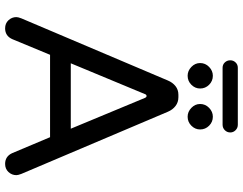

<svg xmlns="http://www.w3.org/2000/svg" viewBox="-122 -874 972 769"><g transform="rotate(90 364.5 -489.0)"><path d="M251 -894Q238 -894 229.5 -903Q221 -912 221 -925Q221 -937 229.5 -946Q238 -955 251 -955H479Q492 -955 501 -946Q510 -937 510 -925Q510 -912 501 -903Q492 -894 479 -894ZM283 -754Q263 -754 247.5 -769Q232 -784 232 -804Q232 -825 247.5 -840Q263 -855 283 -855Q304 -855 319 -840Q334 -825 334 -804Q334 -784 319 -769Q304 -754 283 -754ZM447 -754Q427 -754 411.5 -769Q396 -784 396 -804Q396 -825 411.5 -840Q427 -855 447 -855Q468 -855 483 -840Q498 -825 498 -804Q498 -784 483 -769Q468 -754 447 -754ZM93 -23Q73 -23 60.5 -36.5Q48 -50 48 -68Q48 -75 53 -88L302 -675Q310 -694 324.5 -705.5Q339 -717 359 -717H369Q389 -717 404 -705.5Q419 -694 427 -675L676 -88Q681 -75 681 -68Q681 -50 668.5 -36.5Q656 -23 636 -23Q606 -23 593 -51L529 -203H199L136 -51Q123 -23 93 -23ZM233 -286H495L372 -582Q369 -590 363.5 -589.5Q358 -589 356 -582Z"/></g></svg>

Font: Huninn
Style: Regular
Weight: 400
Designer: justfont
Foundry: justfont
Version: Version 1.003